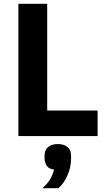

<svg xmlns="http://www.w3.org/2000/svg" viewBox="-20 -718 570 1013"><path d="M495 0H77V-698H229V-135H495ZM285 42Q318 42 336.5 58Q355 74 355 104V118Q355 164 336 207Q317 250 288 275H203Q229 253 243.5 229.5Q258 206 265 176Q237 174 226 155.5Q215 137 215 115V104Q215 74 233.5 58Q252 42 285 42Z"/></svg>

Font: IBM Plex Sans
Style: Regular
Weight: 400
Designer: Mike Abbink, Paul van der Laan, Pieter van Rosmalen
Foundry: Bold Monday
Version: Version 3.201